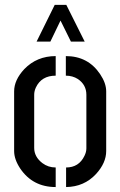

<svg xmlns="http://www.w3.org/2000/svg" viewBox="-20 -755 486 776"><path d="M127.9 -586.9 201.2 -735.4H248L322.3 -586.9H266.6L224.6 -671.9L183.6 -586.9ZM37.1 -144.5V-385.7Q37.1 -431.6 78.1 -475.6Q128.9 -528.3 205.1 -528.3V-449.2Q147.5 -449.2 125 -401.4Q118.2 -386.7 118.2 -372.1V-157.2Q118.2 -121.1 151.4 -95.7Q174.8 -78.1 205.1 -78.1V1Q112.3 1 61.5 -74.2Q37.1 -111.3 37.1 -144.5ZM247.1 1V-78.1Q298.8 -78.1 321.3 -125Q329.1 -140.6 329.1 -155.3V-372.1Q329.1 -412.1 294.9 -435.5Q273.4 -449.2 246.1 -449.2V-528.3Q335.9 -528.3 384.8 -455.1Q409.2 -418.9 409.2 -385.7V-144.5Q409.2 -96.7 368.2 -51.8Q320.3 0 247.1 1Z"/></svg>

Font: Post No Bills Jaffna SemiBold
Style: Regular
Weight: 600
Designer: Kosala Senevirathne, Siva Puranthara, Lasantha Premarathna, Tharique Azeez
Foundry: Mooniak
Version: Version 1.220 ; ttfautohint (v1.6)